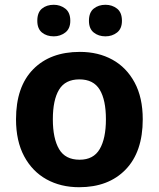

<svg xmlns="http://www.w3.org/2000/svg" viewBox="-20 -773 665 803"><path d="M577 -274Q577 -138 505.5 -64Q434 10 311 10Q234 10 174.5 -23Q115 -56 81 -119.5Q47 -183 47 -274Q47 -410 118.5 -483Q190 -556 314 -556Q391 -556 450 -523.5Q509 -491 543 -428Q577 -365 577 -274ZM201 -274Q201 -194 227 -149.5Q253 -105 313 -105Q371 -105 397 -149.5Q423 -194 423 -274Q423 -355 397 -398Q371 -441 312 -441Q253 -441 227 -398Q201 -355 201 -274ZM136 -686Q136 -721 155.5 -737Q175 -753 205 -753Q232 -753 253 -737Q274 -721 274 -686Q274 -653 253 -637Q232 -621 205 -621Q175 -621 155.5 -637Q136 -653 136 -686ZM352 -686Q352 -721 372 -737Q392 -753 421 -753Q449 -753 469.5 -737Q490 -721 490 -686Q490 -653 469.5 -637Q449 -621 421 -621Q392 -621 372 -637Q352 -653 352 -686Z"/></svg>

Font: Noto Sans Meetei Mayek
Style: Bold
Weight: 700
Designer: Monotype Design Team and Neelakash Kshetrimayum
Foundry: Monotype Imaging Inc.
Version: Version 2.002; ttfautohint (v1.8.4.7-5d5b)